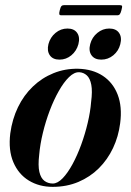

<svg xmlns="http://www.w3.org/2000/svg" viewBox="-20 -718 508 747"><path d="M284.5 -450.5Q340.5 -449 380 -423Q419.5 -397 437.8 -349.8Q456 -302.5 447.5 -238.5Q441 -187 419.8 -142Q398.5 -97 364.5 -63.2Q330.5 -29.5 285 -10.2Q239.5 9 185 9Q132.5 9 92.2 -15.5Q52 -40 32 -86.8Q12 -133.5 20 -199Q27.5 -254.5 50 -301Q72.5 -347.5 107.8 -381.2Q143 -415 188 -433.2Q233 -451.5 284.5 -450.5ZM185.5 -4Q204 -4 223.8 -24.5Q243.5 -45 262 -79Q280.5 -113 295.8 -154.8Q311 -196.5 321.2 -239.8Q331.5 -283 334.5 -321.5Q340 -363 335.2 -388Q330.5 -413 318 -424.5Q305.5 -436 288.5 -437Q269 -438 248.5 -418Q228 -398 208.8 -364Q189.5 -330 173.5 -287.8Q157.5 -245.5 146.8 -201Q136 -156.5 132.5 -116Q127.5 -73.5 133.2 -49Q139 -24.5 153 -14.2Q167 -4 185.5 -4ZM211.5 -486Q185.5 -486 173.8 -503Q162 -520 168.5 -546.5Q175.5 -573 196 -590Q216.5 -607 242.5 -607Q268.5 -607 280.2 -590Q292 -573 285 -546Q278 -520 257.8 -503Q237.5 -486 211.5 -486ZM374 -486Q348 -486 336 -503Q324 -520 331 -546.5Q338 -573 358.8 -590Q379.5 -607 405 -607Q431.5 -607 443.2 -590Q455 -573 448 -546Q441.5 -520 421 -503Q400.5 -486 374 -486ZM212.5 -678Q215.5 -690.5 219 -694.2Q222.5 -698 229 -698H446Q453.5 -698 454.8 -694.8Q456 -691.5 452.5 -678.5Q449.5 -667 446.2 -662.8Q443 -658.5 436 -658.5H219Q212 -658.5 210.8 -662.5Q209.5 -666.5 212.5 -678Z"/></svg>

Font: Fraunces 120pt SemiBold
Style: Italic
Weight: 600
Italic angle: -16°
Version: Version 1.000;[b76b70a41]